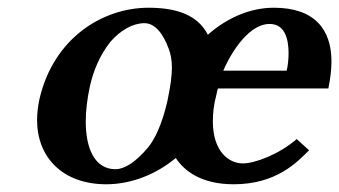

<svg xmlns="http://www.w3.org/2000/svg" viewBox="-20 -465 878 497"><path d="M365 -445C244 -445 118 -365 82 -208C78 -189 76 -171 76 -154C76 -58 142 12 255 12C323 12 387 -16 435 -56C458 -21 503 12 585 12C696 12 750 -46 780 -76L748 -105C702 -65 639 -42 609 -42C572 -42 531 -73 531 -151C531 -171 533 -193 540 -219C542 -228 542 -229 544 -236H830C835 -261 838 -284 838 -306C838 -389 794 -445 689 -445C623 -445 563 -415 518 -375C498 -414 457 -445 365 -445ZM213 -243C222 -282 238 -322 266 -357C292 -387 324 -405 354 -405C380 -405 401.8 -380 417 -338C421 -327 425 -312 425 -290C425 -268 421 -240 413 -202C400 -146 382 -106 363 -83C331 -45 302 -27 279 -27C225 -27 202 -81 202 -150C202 -180 206 -211 213 -243ZM678 -403C717 -403 727 -365 727 -327C727 -311 725 -294 722 -282H558C568 -307 616 -403 678 -403Z"/></svg>

Font: Linux Libertine O
Style: Bold Italic
Weight: 700
Italic angle: -11.5°
Designer: Philipp H. Poll
Foundry: Philipp H. Poll
Version: Version 4.1.0